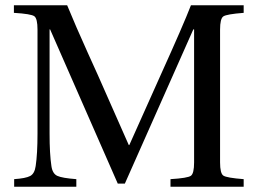

<svg xmlns="http://www.w3.org/2000/svg" viewBox="-20 -712 984 732"><path d="M34 0V-29Q78 -32 95 -41Q112 -50 116 -79Q123 -125 123 -203V-599Q123 -641 111 -650Q99 -659 33 -663V-692H236Q252 -653 271.5 -608Q291 -563 315 -510Q339 -457 353 -426L471 -159H473L593 -427Q679 -617 708 -692H909V-663Q844 -658 831.5 -649.5Q819 -641 819 -599V-93Q819 -51 831.5 -42.5Q844 -34 909 -29V0H630V-29Q696 -33 708 -42Q720 -51 720 -93V-600H717L456 -12H429L171 -600H169V-203Q169 -125 176 -79Q180 -50 198.5 -41.5Q217 -33 271 -29V0Z"/></svg>

Font: Heuristica
Style: Regular
Weight: 400
Version: Version 1.0.1 ; ttfautohint (v1.4.1)